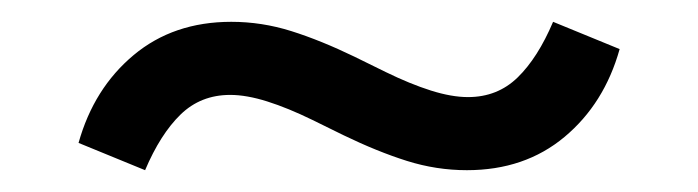

<svg xmlns="http://www.w3.org/2000/svg" viewBox="-20 -393 640 176"><path d="M295 -269Q289 -272 266.5 -283Q244 -294 225 -300Q206 -306 191 -306Q164 -306 145.5 -288Q127 -270 113 -237L52 -262Q66 -312 102.5 -342.5Q139 -373 192 -373Q220 -373 247 -364.5Q274 -356 305 -341Q311 -338 333.5 -327Q356 -316 375 -310Q394 -304 409 -304Q436 -304 454.5 -322Q473 -340 487 -373L548 -348Q534 -298 497.5 -267.5Q461 -237 408 -237Q380 -237 353 -245.5Q326 -254 295 -269Z"/></svg>

Font: iA Writer Duo S
Style: Regular
Weight: 400
Designer: Mike Abbink, Paul van der Laan, Pieter van Rosmalen, Oliver Reichenstein
Foundry: Bold Monday and Information Architects Inc.
Version: Version 2.000